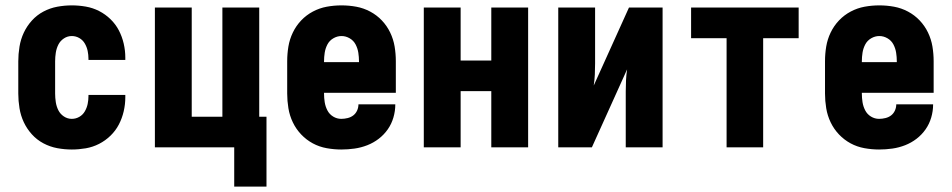

<svg xmlns="http://www.w3.org/2000/svg" viewBox="-20 -548 3540 714"><path d="M247 8Q220 8 193 3Q166 -2 141.5 -15Q117 -28 98.5 -48.5Q80 -69 68.5 -93.5Q57 -118 52.5 -145.5Q48 -173 48 -200V-320Q48 -347 52.5 -374.5Q57 -402 68.5 -426.5Q80 -451 98.5 -471.5Q117 -492 141.5 -505Q166 -518 193 -523Q220 -528 247 -528Q273 -528 299 -523.5Q325 -519 348.5 -507Q372 -495 391 -476.5Q410 -458 422 -435Q434 -412 440 -386Q446 -360 446 -334V-325H309V-329Q309 -344 306 -358.5Q303 -373 295.5 -386Q288 -399 275 -406.5Q262 -414 247 -414Q231 -414 217.5 -405Q204 -396 197 -382Q190 -368 187.5 -352Q185 -336 185 -320V-200Q185 -184 187.5 -168Q190 -152 197 -138Q204 -124 217.5 -115Q231 -106 247 -106Q262 -106 275 -113.5Q288 -121 295.5 -134Q303 -147 306 -161.5Q309 -176 309 -191V-195H446V-186Q446 -160 440 -134Q434 -108 422 -85Q410 -62 391 -43.5Q372 -25 348.5 -13Q325 -1 299 3.5Q273 8 247 8Z M971 146H851V0H556V-520H693V-114H807V-520H944V-114H971Z M1249 8Q1222 8 1194.5 3Q1167 -2 1143 -15Q1119 -28 1100 -48Q1081 -68 1069 -93Q1057 -118 1052.5 -145.5Q1048 -173 1048 -200V-320Q1048 -348 1052.5 -375Q1057 -402 1069 -427Q1081 -452 1100 -472Q1119 -492 1143.5 -505Q1168 -518 1195 -523Q1222 -528 1250 -528Q1278 -528 1305 -523Q1332 -518 1356.5 -505Q1381 -492 1400 -472Q1419 -452 1431 -427Q1443 -402 1447.5 -375Q1452 -348 1452 -320V-203H1185V-200Q1185 -184 1187.5 -168Q1190 -152 1197.5 -137.5Q1205 -123 1219 -114.5Q1233 -106 1249 -106Q1261 -106 1273 -109Q1285 -112 1294 -119Q1303 -126 1308 -137Q1313 -148 1313 -160H1450V-159Q1450 -135 1443 -111Q1436 -87 1422 -67Q1408 -47 1388.5 -32Q1369 -17 1346 -8Q1323 1 1298.5 4.5Q1274 8 1249 8ZM1185 -317H1315V-320Q1315 -336 1312.5 -352Q1310 -368 1302.5 -382.5Q1295 -397 1280.5 -405.5Q1266 -414 1250 -414Q1234 -414 1219.5 -405.5Q1205 -397 1197.5 -382.5Q1190 -368 1187.5 -352Q1185 -336 1185 -320Z M1556 0V-520H1693V-323H1807V-520H1944V0H1807V-209H1693V0Z M2056 0V-520H2193V-312Q2193 -291 2192 -270.5Q2191 -250 2188 -230L2319 -520H2444V0H2307V-208Q2307 -229 2308 -249.5Q2309 -270 2312 -290L2181 0Z M2682 0V-406H2550V-520H2950V-406H2818V0Z M3249 8Q3222 8 3194.5 3Q3167 -2 3143 -15Q3119 -28 3100 -48Q3081 -68 3069 -93Q3057 -118 3052.5 -145.5Q3048 -173 3048 -200V-320Q3048 -348 3052.5 -375Q3057 -402 3069 -427Q3081 -452 3100 -472Q3119 -492 3143.5 -505Q3168 -518 3195 -523Q3222 -528 3250 -528Q3278 -528 3305 -523Q3332 -518 3356.5 -505Q3381 -492 3400 -472Q3419 -452 3431 -427Q3443 -402 3447.5 -375Q3452 -348 3452 -320V-203H3185V-200Q3185 -184 3187.5 -168Q3190 -152 3197.5 -137.5Q3205 -123 3219 -114.5Q3233 -106 3249 -106Q3261 -106 3273 -109Q3285 -112 3294 -119Q3303 -126 3308 -137Q3313 -148 3313 -160H3450V-159Q3450 -135 3443 -111Q3436 -87 3422 -67Q3408 -47 3388.5 -32Q3369 -17 3346 -8Q3323 1 3298.5 4.5Q3274 8 3249 8ZM3185 -317H3315V-320Q3315 -336 3312.5 -352Q3310 -368 3302.5 -382.5Q3295 -397 3280.5 -405.5Q3266 -414 3250 -414Q3234 -414 3219.5 -405.5Q3205 -397 3197.5 -382.5Q3190 -368 3187.5 -352Q3185 -336 3185 -320Z"/></svg>

Font: Iosevka Heavy
Style: Regular
Weight: 900
Monospace: yes
Designer: Belleve Invis
Foundry: Belleve Invis
Version: Version 32.5.0; ttfautohint (v1.8.4)